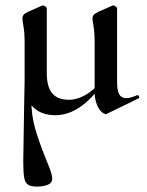

<svg xmlns="http://www.w3.org/2000/svg" viewBox="-20 -415 542 710"><path d="M71 -115V-263Q71 -293 67 -316Q63 -339 63 -347Q63 -355 67.5 -360.5Q72 -366 85 -372L135 -394Q136 -395 139 -395Q143 -395 148 -391Q153 -387 153 -384V-145Q153 -94 173 -70Q193 -46 235 -46Q265 -46 296.5 -64Q328 -82 351 -113L356 -101Q275 11 185 11Q131 11 101 -20.5Q71 -52 71 -115ZM66 183Q66 162 69 -9L71 -115L101 -103Q96 -70 96 -44Q96 12 110 60.5Q124 109 149 171Q161 200 167 217Q173 234 173 246Q173 262 156 268.5Q139 275 117 275Q94 275 83.5 268Q73 261 69.5 242Q66 223 66 183ZM330 -75V-263Q330 -293 326 -317Q322 -341 322 -346Q322 -355 327 -360.5Q332 -366 345 -372L395 -394Q396 -395 399 -395Q403 -395 408 -391Q413 -387 413 -384V-109Q413 -80 421 -66Q429 -52 447 -52Q462 -52 487 -63H489Q492 -63 494 -58.5Q496 -54 494 -52L375 6Q368 9 357 0Q346 -9 338 -29Q330 -49 330 -75Z"/></svg>

Font: Cormorant Infant SemiBold
Style: Regular
Weight: 600
Designer: Christian Thalmann (Catharsis Fonts)
Foundry: Catharsis Fonts
Version: Version 4.000